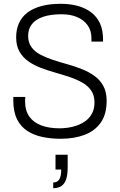

<svg xmlns="http://www.w3.org/2000/svg" viewBox="-20 -718 629 1010"><path d="M299 12Q248 12 203 2.5Q158 -7 123.5 -29.5Q89 -52 69.5 -91Q50 -130 50 -190Q50 -195 50 -199Q50 -203 50 -208H113Q113 -204 112.5 -197.5Q112 -191 112 -185Q112 -136 134.5 -104.5Q157 -73 198 -58Q239 -43 293 -43Q311 -43 335.5 -46Q360 -49 385 -58Q410 -67 430.5 -82Q451 -97 464 -121Q477 -145 477 -179Q477 -217 459.5 -242Q442 -267 413 -283.5Q384 -300 347 -312.5Q310 -325 271 -336Q232 -347 195 -361Q158 -375 129 -395.5Q100 -416 82.5 -446.5Q65 -477 65 -522Q65 -562 79 -594.5Q93 -627 122 -650Q151 -673 195.5 -685.5Q240 -698 300 -698Q348 -698 388.5 -687Q429 -676 459 -653.5Q489 -631 505.5 -596Q522 -561 522 -511V-499H461V-518Q461 -557 441 -585Q421 -613 386 -628Q351 -643 304 -643Q246 -643 206.5 -629.5Q167 -616 147.5 -590.5Q128 -565 128 -530Q128 -494 145.5 -470Q163 -446 192.5 -430.5Q222 -415 258.5 -403Q295 -391 334.5 -380Q374 -369 410.5 -354.5Q447 -340 476.5 -319Q506 -298 523.5 -266Q541 -234 541 -188Q541 -117 510 -73Q479 -29 424.5 -8.5Q370 12 299 12ZM260 272V242Q282 242 292 225.5Q302 209 302 174H272V96H336V163Q336 201 328 225Q320 249 303 260.5Q286 272 260 272Z"/></svg>

Font: Archivo SemiCondensed ExtraLight
Style: Regular
Weight: 250
Width: 4
Designer: Hector Gatti
Foundry: Omnibus-Type
Version: Version 2.001